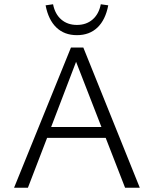

<svg xmlns="http://www.w3.org/2000/svg" viewBox="-20 -881 722 901"><path d="M476 -234H201L111 0H46L313 -658H371L636 0H567ZM456 -285 337 -591 220 -285ZM194 -856 229 -861Q238 -815 267.5 -789.5Q297 -764 341 -764Q385 -764 414.5 -789.5Q444 -815 453 -861L488 -856Q475 -788 437.5 -752Q400 -716 341 -716Q282 -716 244.5 -752Q207 -788 194 -856Z"/></svg>

Font: Ysabeau Semilight
Style: Regular
Weight: 300
Designer: Christian Thalmann (Catharsis Fonts)
Version: Version 0.003